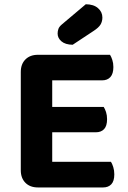

<svg xmlns="http://www.w3.org/2000/svg" viewBox="-20 -858 586 881"><path d="M75.4 -420H219.6V-6.6Q210.7 -4.2 192.6 -1Q174.5 2.1 154.2 2.1Q117.9 2.1 96.7 -19.2Q75.4 -40.6 75.4 -76.7ZM219.6 -186.2 75.4 -186.5V-527.8Q75.4 -564.1 96.7 -585.3Q117.9 -606.6 154.2 -606.6Q174.5 -606.6 192.6 -603.6Q210.7 -600.6 219.6 -597.9ZM154.2 -251V-367.3H455.9Q461.8 -358.3 466.6 -343.7Q471.3 -329 471.3 -311.2Q471.3 -280.2 457.7 -265.6Q444 -251 419.7 -251ZM154.2 2.1V-115.6H489.1Q494.9 -106.6 499.7 -91.4Q504.5 -76.1 504.5 -58Q504.5 -27.1 490.8 -12.5Q477.1 2.1 452.9 2.1ZM154.2 -489.3V-606.6H484.8Q490.7 -597.6 495.4 -582.9Q500.2 -568.2 500.2 -550.4Q500.2 -519.5 486.5 -504.4Q472.8 -489.3 448.6 -489.3ZM264.8 -746.7 373.6 -838.5Q409.8 -838.2 429.8 -820.6Q449.8 -803 449.8 -777.6Q449.8 -760.1 441.5 -745.7Q433.1 -731.4 409.2 -715.9L313.5 -652.6Q279.6 -653.2 262 -668.3Q244.4 -683.4 244.4 -703.9Q244.4 -715.4 248.1 -725.6Q251.7 -735.8 264.8 -746.7Z"/></svg>

Font: Baloo Bhaina 2
Style: Regular
Weight: 400
Designer: Yesha Goshar, Manish Minz, Shuchita Grover and Ek Type
Foundry: Ek Type
Version: Version 1.700